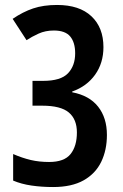

<svg xmlns="http://www.w3.org/2000/svg" viewBox="-20 -795 494 774"><path d="M194 -41Q148 -41 107 -47Q66 -53 33 -67V-174Q70 -158 104 -150Q138 -142 178 -142Q239 -142 264.5 -174Q290 -206 290 -261Q290 -314 257.5 -341.5Q225 -369 150 -369H111V-469H154Q225 -469 254 -499.5Q283 -530 283 -580Q283 -624 263 -648Q243 -672 197 -672Q163 -672 135.5 -659.5Q108 -647 87 -633L31 -719Q72 -747 113.5 -761Q155 -775 210 -775Q300 -775 348.5 -729.5Q397 -684 397 -605Q397 -541 363.5 -494Q330 -447 271 -426V-423Q340 -410 375.5 -365Q411 -320 411 -251Q411 -190 388 -142.5Q365 -95 317 -68Q269 -41 194 -41Z"/></svg>

Font: Noto Sans Tamil UI ExtraCondensed SemiBold
Style: Regular
Weight: 600
Width: 2
Designer: Jelle Bosma - Monotype Design Team
Foundry: Monotype Imaging Inc.
Version: Version 2.004; ttfautohint (v1.8.4.7-5d5b)